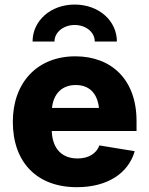

<svg xmlns="http://www.w3.org/2000/svg" viewBox="-20 -795 641 826"><path d="M310.5 10.3C442.9 10.3 532.2 -49.8 559.6 -144.5L407.7 -169.4C394 -132.8 359.4 -113.3 313.5 -113.3C249 -113.3 205.6 -152.3 202.6 -231.4H567.4V-274.4C567.4 -454.6 457.5 -552.7 304.2 -552.7C140.1 -552.7 35.2 -439.5 35.2 -271C35.2 -96.2 139.2 10.3 310.5 10.3ZM301.3 -775.4C197.8 -775.4 120.1 -705.6 120.1 -616.2H214.4C214.4 -656.7 253.4 -687.5 301.3 -687.5C349.6 -687.5 387.7 -656.7 387.7 -616.2H482.9C482.9 -705.6 405.3 -775.4 301.3 -775.4ZM203.6 -330.6C210 -390.6 245.6 -429.2 305.7 -429.2C365.2 -429.2 398.9 -392.6 405.8 -330.6Z"/></svg>

Font: Inter ExtraBold
Style: Regular
Weight: 800
Designer: Rasmus Andersson
Foundry: rsms
Version: Version 4.001;git-9221beed3